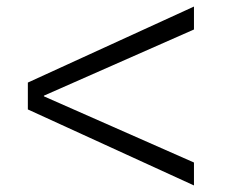

<svg xmlns="http://www.w3.org/2000/svg" viewBox="-20 -583 707 586"><path d="M572 -493 114 -291V-289L572 -87V-17L65 -249V-331L572 -563Z"/></svg>

Font: M PLUS 1p
Style: Regular
Weight: 400
Version: Version 1.062